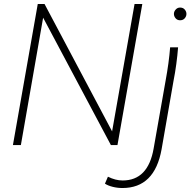

<svg xmlns="http://www.w3.org/2000/svg" viewBox="-20 -730 962 966"><path d="M657 -710H696L571 0H538L197 -641L85 0H45L170 -710H204L544 -69ZM813 -323Q830 -415 836 -492H876Q873 -452 867 -407.5Q861 -363 853 -323L793 21Q758 216 596 216Q571 216 547 210Q523 204 508 194L523 159Q561 178 597 178Q725 178 753 17ZM886 -628Q872 -628 863.5 -638Q855 -648 855 -660Q855 -672 864 -682Q873 -692 886 -692Q901 -692 909.5 -682Q918 -672 918 -660Q918 -648 909.5 -638Q901 -628 886 -628Z"/></svg>

Font: Livvic ExtraLight
Style: Italic
Weight: 275
Italic angle: -10°
Designer: Jacques Le Bailly, Baron von Fonthausen
Version: Version 1.001; ttfautohint (v1.8.2)